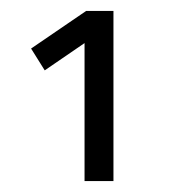

<svg xmlns="http://www.w3.org/2000/svg" viewBox="-20 -810 320 352"><path d="M188 -790V-478H135V-731L62 -681L37 -721L138 -790Z"/></svg>

Font: Titillium Web
Style: Light
Weight: 300
Version: Version 1.001;PS 57.000;hotconv 1.0.70;makeotf.lib2.5.55311